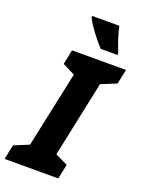

<svg xmlns="http://www.w3.org/2000/svg" viewBox="-207 -1017 821 1096"><g transform="rotate(20 204.0 -469.0)"><path d="M266 -778H368V-790C346 -843 330 -895 321 -938H156V-928C177 -884 230 -816 266 -778ZM-35 0H291L310 -89L234 -126L331 -587L424 -625L443 -714H115L97 -625L172 -587L74 -126L-16 -89Z"/></g></svg>

Font: Noto Sans SemiCondensed ExtraBold
Style: Italic
Weight: 800
Width: 4
Italic angle: -12°
Designer: Monotype Design Team
Foundry: Monotype Imaging Inc.
Version: Version 2.013